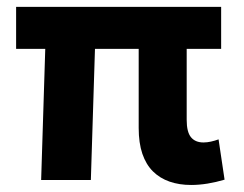

<svg xmlns="http://www.w3.org/2000/svg" viewBox="-20 -525 713 560"><path d="M537.5 14.5Q503 14.5 474.8 4.8Q446.5 -5 426.2 -25Q406 -45 395.2 -76.5Q384.5 -108 384.5 -152V-382.5H257L245 0H100L112 -382.5H27V-505H625V-382.5H524.5V-175.5Q524.5 -140 537 -124.8Q549.5 -109.5 573.5 -109.5Q584 -109.5 595.2 -112Q606.5 -114.5 617.5 -118.5L635 -1Q610 6.5 585.2 10.5Q560.5 14.5 537.5 14.5Z"/></svg>

Font: Geologica SemiBold
Style: Regular
Weight: 600
Designer: Sindre Bremnes, Frode Helland
Foundry: Monokrom Skriftforlag AS
Version: Version 1.010;gftools[0.9.28]